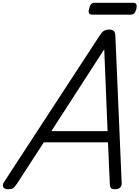

<svg xmlns="http://www.w3.org/2000/svg" viewBox="-67 -1342 999 1376"><path d="M-10 14Q-36 14 -44 -1.5Q-52 -17 -37 -39L649 -1090Q664 -1113 678.5 -1121.5Q693 -1130 718 -1130Q737 -1130 748 -1120.5Q759 -1111 760 -1079L805 -31Q806 -11 794.5 1.5Q783 14 757 14Q735 14 728 5.5Q721 -3 720 -23L707 -322H247L55 -26Q37 0 26.5 7Q16 14 -10 14ZM301 -402H704L680 -989ZM594 -1237Q575 -1237 570.5 -1248.5Q566 -1260 571 -1278Q576 -1300 585 -1311Q594 -1322 612 -1322H886Q906 -1322 910.5 -1309.5Q915 -1297 910 -1278Q905 -1258 896 -1247.5Q887 -1237 869 -1237Z"/></svg>

Font: Playwrite CU
Style: Regular
Weight: 400
Designer: Veronika Burian, José Scaglione
Foundry: TypeTogether
Version: Version 1.002